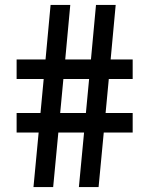

<svg xmlns="http://www.w3.org/2000/svg" viewBox="-20 -760 606 780"><path d="M116 0 137 -221.5H47.5V-301H144.5L157.5 -439H47.5V-518.5H165L185.5 -740H265.5L245 -518.5H349.5L370 -740H450L429.5 -518.5H519V-439H422L409 -301H519V-221.5H401.5L380.5 0H300.5L321.5 -221.5H217L196 0ZM224.5 -301H329L342 -439H237.5Z"/></svg>

Font: Encode Sans SmCnd Md
Style: Regular
Weight: 500
Width: 4
Designer: Multiple Designers
Foundry: Impallari Type
Version: Version 3.002; ttfautohint (v1.8.3) -l 8 -r 50 -G 200 -x 14 